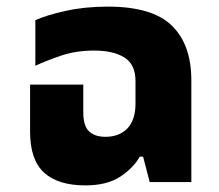

<svg xmlns="http://www.w3.org/2000/svg" viewBox="-20 -551 663 581"><path d="M238 10Q156 10 113.5 -28.5Q71 -67 71 -153V-295H232V-211Q232 -170 249.5 -153.5Q267 -137 299 -137Q341 -137 365.5 -162.5Q390 -188 390 -237V-306Q390 -356 356.5 -377Q323 -398 265 -398Q210 -398 164.5 -382.5Q119 -367 87 -352V-490Q120 -505 178.5 -518Q237 -531 306 -531Q441 -531 500 -473.5Q559 -416 559 -308V0H433L413 -77H403Q384 -43 344 -16.5Q304 10 238 10Z"/></svg>

Font: Noto Sans Thai UI ExtBd
Style: Regular
Weight: 800
Designer: Monotype Design Team
Foundry: Monotype Imaging Inc.
Version: Version 2.000